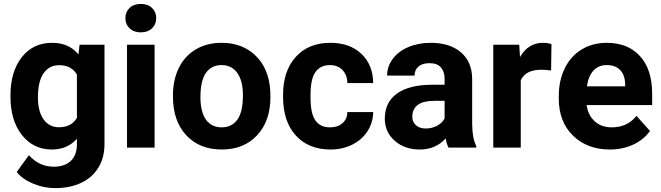

<svg xmlns="http://www.w3.org/2000/svg" viewBox="-20 -758 3395 986"><path d="M33.7 -268.1Q33.7 -389.6 91.6 -463.9Q149.4 -538.1 247.6 -538.1Q334.5 -538.1 382.8 -478.5L388.7 -528.3H516.6V-17.6Q516.6 51.8 485.1 103Q453.6 154.3 396.5 181.2Q339.4 208 262.7 208Q204.6 208 149.4 184.8Q94.2 161.6 65.9 125L128.4 39.1Q181.2 98.1 256.3 98.1Q312.5 98.1 343.8 68.1Q375 38.1 375 -17.1V-45.4Q326.2 9.8 246.6 9.8Q151.4 9.8 92.5 -64.7Q33.7 -139.2 33.7 -262.2ZM174.8 -257.8Q174.8 -186 203.6 -145.3Q232.4 -104.5 282.7 -104.5Q347.2 -104.5 375 -152.8V-375Q346.7 -423.3 283.7 -423.3Q232.9 -423.3 203.9 -381.8Q174.8 -340.3 174.8 -257.8Z M773.9 0H632.3V-528.3H773.9ZM624 -665Q624 -696.8 645.3 -717.3Q666.5 -737.8 703.1 -737.8Q739.3 -737.8 760.7 -717.3Q782.2 -696.8 782.2 -665Q782.2 -632.8 760.5 -612.3Q738.8 -591.8 703.1 -591.8Q667.5 -591.8 645.8 -612.3Q624 -632.8 624 -665Z M868.2 -269Q868.2 -347.7 898.4 -409.2Q928.7 -470.7 985.6 -504.4Q1042.5 -538.1 1117.7 -538.1Q1224.6 -538.1 1292.2 -472.7Q1359.9 -407.2 1367.7 -294.9L1368.7 -258.8Q1368.7 -137.2 1300.8 -63.7Q1232.9 9.8 1118.7 9.8Q1004.4 9.8 936.3 -63.5Q868.2 -136.7 868.2 -262.7ZM1009.3 -258.8Q1009.3 -183.6 1037.6 -143.8Q1065.9 -104 1118.7 -104Q1169.9 -104 1198.7 -143.3Q1227.5 -182.6 1227.5 -269Q1227.5 -342.8 1198.7 -383.3Q1169.9 -423.8 1117.7 -423.8Q1065.9 -423.8 1037.6 -383.5Q1009.3 -343.3 1009.3 -258.8Z M1675.3 -104Q1714.4 -104 1738.8 -125.5Q1763.2 -147 1764.2 -182.6H1896.5Q1896 -128.9 1867.2 -84.2Q1838.4 -39.6 1788.3 -14.9Q1738.3 9.8 1677.7 9.8Q1564.5 9.8 1499 -62.3Q1433.6 -134.3 1433.6 -261.2V-270.5Q1433.6 -392.6 1498.5 -465.3Q1563.5 -538.1 1676.8 -538.1Q1775.9 -538.1 1835.7 -481.7Q1895.5 -425.3 1896.5 -331.5H1764.2Q1763.2 -372.6 1738.8 -398.2Q1714.4 -423.8 1674.3 -423.8Q1625 -423.8 1599.9 -387.9Q1574.7 -352.1 1574.7 -271.5V-256.8Q1574.7 -175.3 1599.6 -139.6Q1624.5 -104 1675.3 -104Z M2283.2 0Q2273.4 -19 2269 -47.4Q2217.8 9.8 2135.7 9.8Q2058.1 9.8 2007.1 -35.2Q1956.1 -80.1 1956.1 -148.4Q1956.1 -232.4 2018.3 -277.3Q2080.6 -322.3 2198.2 -322.8H2263.2V-353Q2263.2 -389.6 2244.4 -411.6Q2225.6 -433.6 2185.1 -433.6Q2149.4 -433.6 2129.2 -416.5Q2108.9 -399.4 2108.9 -369.6H1967.8Q1967.8 -415.5 1996.1 -454.6Q2024.4 -493.7 2076.2 -515.9Q2127.9 -538.1 2192.4 -538.1Q2290 -538.1 2347.4 -489Q2404.8 -439.9 2404.8 -351.1V-122.1Q2405.3 -46.9 2425.8 -8.3V0ZM2166.5 -98.1Q2197.8 -98.1 2224.1 -112.1Q2250.5 -126 2263.2 -149.4V-240.2H2210.4Q2104.5 -240.2 2097.7 -167L2097.2 -158.7Q2097.2 -132.3 2115.7 -115.2Q2134.3 -98.1 2166.5 -98.1Z M2810.1 -396Q2781.2 -399.9 2759.3 -399.9Q2679.2 -399.9 2654.3 -345.7V0H2513.2V-528.3H2646.5L2650.4 -465.3Q2692.9 -538.1 2768.1 -538.1Q2791.5 -538.1 2812 -531.7Z M3111.8 9.8Q2995.6 9.8 2922.6 -61.5Q2849.6 -132.8 2849.6 -251.5V-265.1Q2849.6 -344.7 2880.4 -407.5Q2911.1 -470.2 2967.5 -504.2Q3023.9 -538.1 3096.2 -538.1Q3204.6 -538.1 3266.8 -469.7Q3329.1 -401.4 3329.1 -275.9V-218.3H2992.7Q2999.5 -166.5 3033.9 -135.3Q3068.4 -104 3121.1 -104Q3202.6 -104 3248.5 -163.1L3317.9 -85.4Q3286.1 -40.5 3231.9 -15.4Q3177.7 9.8 3111.8 9.8ZM3095.7 -423.8Q3053.7 -423.8 3027.6 -395.5Q3001.5 -367.2 2994.1 -314.5H3190.4V-325.7Q3189.5 -372.6 3165 -398.2Q3140.6 -423.8 3095.7 -423.8Z"/></svg>

Font: Vazir
Style: Bold
Weight: 700
Designer: Saber Rastikerdar
Foundry: Saber Rastikerdar
Version: Version 30.0.0